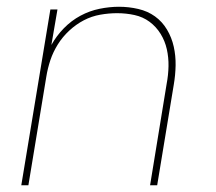

<svg xmlns="http://www.w3.org/2000/svg" viewBox="-20 -548 640 568"><path d="M43 0 129 -520H150L132 -415Q147 -442 169 -464.5Q191 -487 218 -501.5Q245 -516 274.5 -522Q304 -528 332 -528Q361 -528 389 -521.5Q417 -515 438.5 -499.5Q460 -484 474 -460.5Q488 -437 494 -410Q500 -383 499.5 -354.5Q499 -326 494 -297L445 0H424L473 -300Q478 -326 478.5 -352Q479 -378 473.5 -402.5Q468 -427 455 -448Q442 -469 422.5 -483.5Q403 -498 378 -503.5Q353 -509 326 -509Q302 -509 276.5 -504.5Q251 -500 228 -488Q205 -476 185 -457.5Q165 -439 151 -416.5Q137 -394 129 -370Q121 -346 117 -321L64 0Z"/></svg>

Font: Iosevka SS04 Th Ex Obl
Style: Regular
Weight: 100
Width: 7
Italic angle: -9°
Monospace: yes
Designer: Belleve Invis
Foundry: Belleve Invis
Version: Version 19.0.0; ttfautohint (v1.8.4)